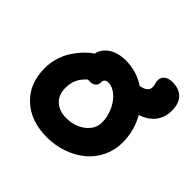

<svg xmlns="http://www.w3.org/2000/svg" viewBox="-168 -890 1013 1013"><g transform="rotate(45 338.5 -383.5)"><path d="M309.1 -45.9Q188 -45.9 115.5 -114Q43 -182.1 43 -295.9Q43 -337.9 55.4 -377.2Q67.9 -416.5 88.4 -446.8Q108.9 -477.1 130.6 -499.3Q152.3 -521.5 175.8 -537.1Q182.6 -575.7 220.5 -601.8Q258.3 -627.9 317.9 -627.9Q397.5 -627.9 463.9 -584Q489.3 -587.9 503.2 -599.1Q517.1 -610.4 517.1 -627.9Q517.1 -637.2 513.4 -650.4Q509.8 -663.6 509.8 -671.9Q509.8 -693.8 526.4 -707.5Q543 -721.2 573.2 -721.2Q622.1 -721.2 649.4 -693.4Q676.8 -665.5 676.8 -611.8Q676.8 -561.5 648.9 -525.4Q621.1 -489.3 568.8 -472.2Q611.8 -397 611.8 -308.1Q611.8 -252 588.1 -202.9Q564.5 -153.8 523.7 -119.6Q482.9 -85.4 427.2 -65.7Q371.6 -45.9 309.1 -45.9ZM193.8 -298.8Q193.8 -248.5 225.3 -219.2Q256.8 -189.9 309.1 -189.9Q372.1 -189.9 416 -223.9Q460 -257.8 460 -308.1Q460 -347.7 443.1 -387.2Q426.3 -426.8 396.7 -453.4Q367.2 -480 334 -480Q306.2 -480 306.2 -452.1Q306.2 -434.1 294.2 -424.1Q282.2 -414.1 264.2 -414.1Q252.9 -414.1 247.1 -415Q218.8 -389.6 206.3 -362.3Q193.8 -335 193.8 -298.8Z"/></g></svg>

Font: Shantell Sans Irregular
Style: Bold
Weight: 700
Designer: Stephen Nixon, Anya Danilova, Shantell Martin
Foundry: Arrow Type
Version: Version 1.006;[9816181b4]